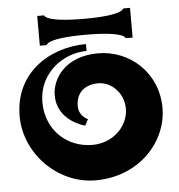

<svg xmlns="http://www.w3.org/2000/svg" viewBox="-51 -727 751 804"><g transform="rotate(-5 324.5 -324.5)"><path d="M164 -678C164 -678 164 -649 330 -649C496 -649 496 -678 496 -678H525V-553H496C496 -553 496 -582 330 -582C164 -582 164 -553 164 -553H135V-678ZM375 -500C237 -500 179 -411 179 -340C179 -231 295 -203 295 -203L309 -229C309 -229 271 -244 271 -287C271 -348 314 -375 364 -375C421 -375 471 -324 471 -259C471 -186 406 -120 319 -120C210 -120 125 -200 125 -317C125 -437 228 -514 328 -514V-543C179 -543 25 -452 25 -266C25 -108 161 29 319 29C504 29 624 -108 624 -249C624 -396 509 -500 375 -500Z"/></g></svg>

Font: Ouroboros
Style: Regular
Weight: 400
Designer: Ariel Martín Pérez
Foundry: Velvetyne Type Foundry
Version: Version 2.001;hotconv 1.0.109;makeotfexe 2.5.65596